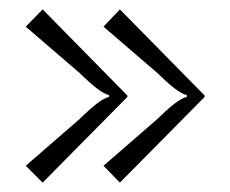

<svg xmlns="http://www.w3.org/2000/svg" viewBox="-20 -436 492 410"><path d="M252 -229V-232L71 -416L35 -379L149 -281C178 -253 198 -236 213 -233V-229C198 -226 178 -209 149 -181L35 -82L71 -46ZM417 -229V-232L236 -416L201 -379L315 -281C344 -253 364 -236 379 -233V-229C364 -226 344 -209 315 -181L201 -82L236 -46Z"/></svg>

Font: FoglihtenNo04
Style: Regular
Weight: 500
Designer: gluk (gluksza@wp.pl)
Foundry: gluk (gluksza@wp.pl)
Version: Version 0.70